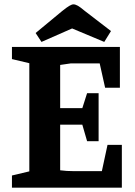

<svg xmlns="http://www.w3.org/2000/svg" viewBox="-20 -864 621 884"><path d="M35 0V-56L115 -75V-573L35 -592V-648H532V-460H464L439 -572H305L257 -565V-366H359L381 -435H434V-214H381L359 -290H257V-80Q272 -78 287.5 -77Q303 -76 321 -76H449L475 -197H541V0ZM171 -671 144 -712 266 -813Q287 -830 299 -837Q311 -844 318 -844Q327 -844 338.5 -837.5Q350 -831 370 -814L491 -721L460 -671L312 -733Z"/></svg>

Font: Faustina Light
Style: Bold
Weight: 700
Version: Version 1.200